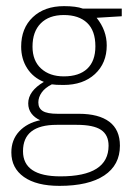

<svg xmlns="http://www.w3.org/2000/svg" viewBox="-20 -426 432 626"><path d="M377 -398V-373L295 -368Q328 -327 328 -278Q328 -220 289.5 -184.5Q251 -149 187 -149Q160 -149 149 -151Q127 -140 116 -124.5Q105 -109 105 -92Q105 -73 119.5 -64Q134 -55 168 -55H237Q302 -55 336.5 -29Q371 -3 371 49Q371 112 320 146Q269 180 174 180Q99 180 58 151Q17 122 17 71Q17 30 42.5 2.5Q68 -25 111 -34Q93 -42 82.5 -56Q72 -70 72 -89Q72 -129 123 -159Q88 -173 68.5 -203.5Q49 -234 49 -274Q49 -334 87 -370Q125 -406 189 -406Q228 -406 250 -398ZM55 67Q55 149 177 149Q334 149 334 49Q334 14 309.5 -2.5Q285 -19 230 -19H165Q55 -19 55 67ZM86 -274Q86 -228 114 -202.5Q142 -177 188 -177Q238 -177 264.5 -202Q291 -227 291 -275Q291 -326 264 -351.5Q237 -377 188 -377Q140 -377 113 -350Q86 -323 86 -274Z"/></svg>

Font: Azad Pori Unicode
Style: Regular
Weight: 400
Designer: Abul Kalam Azad
Foundry: Lipighor Font Foundry
Version: Version 1.026;December 22, 2019;FontCreator 12.0.0.2547 64-b